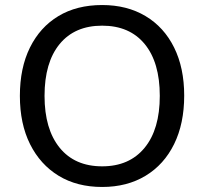

<svg xmlns="http://www.w3.org/2000/svg" viewBox="-20 -734 811 763"><path d="M386 9Q286 9 213 -35.5Q140 -80 99.5 -161Q59 -242 59 -353Q59 -464 99 -545Q139 -626 212 -670Q285 -714 386 -714Q485 -714 558.5 -670Q632 -626 672 -545Q712 -464 712 -354Q712 -243 672 -161.5Q632 -80 558.5 -35.5Q485 9 386 9ZM386 -73Q494 -73 554.5 -146.5Q615 -220 615 -353Q615 -486 555 -559Q495 -632 386 -632Q277 -632 217 -559Q157 -486 157 -353Q157 -221 217 -147Q277 -73 386 -73Z"/></svg>

Font: Nunito Sans Medium
Style: Regular
Weight: 500
Designer: Vernon Adams
Foundry: Vernon Adams
Version: Version 3.101; ttfautohint (v1.8.4.7-5d5b);gftools[0.9.27]